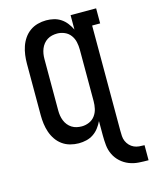

<svg xmlns="http://www.w3.org/2000/svg" viewBox="-137 -832 902 1133"><g transform="rotate(-15 313.5 -266.0)"><path d="M627 211Q597 211 567 209Q537 207 509 196Q481 185 458.5 164.5Q436 144 423 117Q410 90 407 60Q404 30 404 0V-88Q394 -67 379.5 -48Q365 -29 345.5 -16Q326 -3 303 2.5Q280 8 256 8Q230 8 204 1Q178 -6 156.5 -21.5Q135 -37 120 -59Q105 -81 96.5 -106Q88 -131 84.5 -157.5Q81 -184 81 -210V-525Q81 -551 84.5 -577.5Q88 -604 96.5 -629Q105 -654 120 -676Q135 -698 156.5 -713.5Q178 -729 204 -736Q230 -743 256 -743Q280 -743 303 -737.5Q326 -732 345.5 -719Q365 -706 379.5 -687Q394 -668 404 -647V-735H560V-643H511V0Q511 16 512 32.5Q513 49 519.5 64Q526 79 537.5 91Q549 103 563.5 109.5Q578 116 594.5 117.5Q611 119 627 119ZM299 -84Q322 -84 344 -93.5Q366 -103 380 -122Q394 -141 399 -164Q404 -187 404 -210V-525Q404 -548 399 -571Q394 -594 380 -613Q366 -632 344 -641.5Q322 -651 299 -651Q283 -651 267.5 -647.5Q252 -644 238.5 -635.5Q225 -627 215 -614.5Q205 -602 199 -587Q193 -572 190.5 -556.5Q188 -541 188 -525V-210Q188 -194 190.5 -178.5Q193 -163 199 -148Q205 -133 215 -120.5Q225 -108 238.5 -99.5Q252 -91 267.5 -87.5Q283 -84 299 -84Z"/></g></svg>

Font: Iosevka Slab Semibold Extended
Style: Regular
Weight: 600
Width: 7
Monospace: yes
Designer: Belleve Invis
Foundry: Belleve Invis
Version: Version 11.1.0; ttfautohint (v1.8.3)